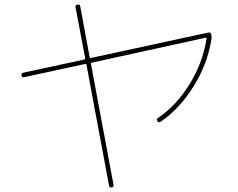

<svg xmlns="http://www.w3.org/2000/svg" viewBox="-20 -780 1040 840"><path d="M85.9 -442.4Q76.2 -440.4 74.2 -450.2Q72.3 -460 82 -461.9L348.6 -519.5Q353.5 -521.5 352.5 -526.4L310.5 -748Q308.6 -757.8 318.8 -759.8Q329.1 -761.7 331.1 -752L372.1 -530.3Q372.1 -524.4 377.9 -526.4L891.6 -637.7Q901.4 -639.6 904.3 -629.9Q906.2 -616.2 905.3 -610.4Q888.7 -502 827.6 -403.3Q766.6 -304.7 682.6 -247.1Q673.8 -242.2 668.9 -250Q663.1 -257.8 670.9 -263.7Q752 -318.4 809.6 -412.1Q867.2 -505.9 883.8 -611.3Q883.8 -613.3 882.3 -614.7Q880.9 -616.2 879.9 -615.2L381.8 -505.9Q377 -503.9 377.9 -501L476.6 28.3Q478.5 38.1 468.8 40Q459 42 457 32.2L358.4 -496.1Q358.4 -502 351.6 -500Z"/></svg>

Font: Rounded Mgen+ 1m thin
Style: Regular
Weight: 100
Designer: [Source Han Sans]
Ryoko NISHIZUKA  (kana & ideographs); Paul D. Hunt (Latin, Greek & Cyrillic); Wenlong ZHANG  (bopomofo
Version: Version 1.059.20150602